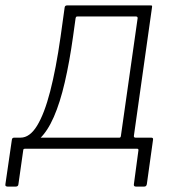

<svg xmlns="http://www.w3.org/2000/svg" viewBox="-42 -550 638 710"><path d="M-14 140Q-18 140 -20.5 138Q-23 136 -22 131L2 -34Q3 -41 11 -41H400Q404 -41 405 -47L467 -483Q467 -489 461 -489H244Q238 -489 238 -483L197 -522Q198 -530 206 -530H513Q519 -530 520 -529Q521 -528 520 -522L453 -47Q453 -41 459 -41H517Q525 -41 524 -34L501 131Q500 136 497.5 138Q495 140 491 140H461Q452 140 453 132L470 5Q470 0 465 0H51Q44 0 44 5L26 132Q25 140 16 140ZM40 -11 34 -41Q68 -41 95 -85Q122 -129 143.5 -212Q165 -295 182 -414L197 -522H243L228 -414Q215 -321 197.5 -245.5Q180 -170 157 -117.5Q134 -65 105 -37.5Q76 -10 40 -11Z"/></svg>

Font: Libre Franklin ExtraLight
Style: Italic
Weight: 250
Italic angle: -8°
Designer: Pablo Impallari, Rodrigo Fuenzalida, Nhung Nguyen
Foundry: Impallari Type
Version: Version 3.000